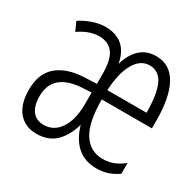

<svg xmlns="http://www.w3.org/2000/svg" viewBox="-125 -682 850 833"><g transform="rotate(30 300.0 -266.0)"><path d="M150 10Q93 10 60 -29Q27 -68 27 -139Q27 -220 73.5 -260.5Q120 -301 203 -306L270 -309V-359Q270 -431 246 -462Q222 -493 177 -493Q127 -493 76 -457L56 -501Q81 -518 114.5 -530Q148 -542 179 -542Q232 -542 264.5 -515Q297 -488 308 -431Q322 -482 353.5 -512Q385 -542 434 -542Q503 -542 538 -479.5Q573 -417 573 -302V-261H322Q322 -146 356.5 -92.5Q391 -39 454 -39Q479 -39 503 -47Q527 -55 557 -78V-24Q530 -6 505.5 2Q481 10 451 10Q392 10 354 -23.5Q316 -57 298 -120Q280 -58 244.5 -24Q209 10 150 10ZM519 -308Q519 -401 497.5 -447Q476 -493 429 -493Q383 -493 355 -443.5Q327 -394 323 -308ZM158 -39Q209 -39 239 -84Q269 -129 269 -207V-265L219 -262Q81 -252 81 -138Q81 -91 101 -65Q121 -39 158 -39Z"/></g></svg>

Font: Noto Sans Mono Light
Style: Regular
Weight: 300
Designer: Monotype Design Team
Foundry: Monotype Imaging Inc.
Version: Version 2.014; ttfautohint (v1.8.4.7-5d5b)